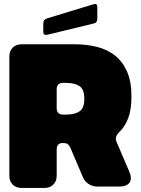

<svg xmlns="http://www.w3.org/2000/svg" viewBox="-20 -918 692 945"><path d="M199 7Q226 7 242.5 -9.5Q259 -26 259 -53V-184Q259 -198 266.5 -206Q274 -214 288 -214H294Q305 -214 312.5 -209Q320 -204 325 -194L388 -46Q397 -25 416 -12.5Q435 0 458 0H568Q605 0 618 -20Q631 -40 616 -74L554 -219Q548 -233 551.5 -244.5Q555 -256 569 -270Q594 -293 610.5 -335Q627 -377 627 -444Q627 -517 605 -566.5Q583 -616 545 -645.5Q507 -675 456.5 -687.5Q406 -700 349 -700H86Q59 -700 42.5 -683.5Q26 -667 26 -640V-53Q26 -26 42.5 -9.5Q59 7 86 7ZM289 -354Q275 -354 267 -362.5Q259 -371 259 -384V-480Q259 -494 267 -502Q275 -510 289 -510H306Q348 -510 371.5 -494Q395 -478 395 -432Q395 -386 371.5 -370Q348 -354 306 -354ZM213 -747Q203 -745 198 -748.5Q193 -752 193 -762V-802Q193 -812 198 -818.5Q203 -825 213 -828L440 -897Q450 -900 454.5 -896.5Q459 -893 459 -883V-826Q459 -816 454.5 -810Q450 -804 440 -802Z"/></svg>

Font: Bolota
Style: Bold
Weight: 240
Designer: Gabriel Pang
Version: Version 1.000